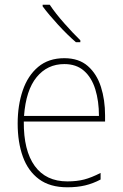

<svg xmlns="http://www.w3.org/2000/svg" viewBox="-20 -851 521 815"><path d="M253 -604Q315 -604 353 -570.5Q391 -537 408.5 -482Q426 -427 426 -361V-335H81Q80 -212 127.5 -146.5Q175 -81 266 -81Q306 -81 337 -89Q368 -97 407 -117V-89Q375 -72 341.5 -64Q308 -56 266 -56Q192 -56 145.5 -90.5Q99 -125 77 -186Q55 -247 55 -327Q55 -404 76.5 -467Q98 -530 142 -567Q186 -604 253 -604ZM253 -579Q181 -579 135.5 -523.5Q90 -468 82 -359H400Q400 -422 384.5 -472Q369 -522 336.5 -550.5Q304 -579 253 -579ZM191 -831Q215 -795 252 -753Q289 -711 321 -680V-672H302Q266 -703 226.5 -746Q187 -789 161 -824V-831Z"/></svg>

Font: Noto Sans Malayalam UI SemiCondensed Thin
Style: Regular
Weight: 100
Width: 4
Designer: Jelle Bosma - Monotype Design Team
Foundry: Monotype Imaging Inc.
Version: Version 2.104; ttfautohint (v1.8.4.7-5d5b)